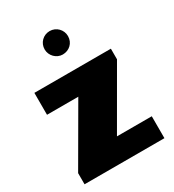

<svg xmlns="http://www.w3.org/2000/svg" viewBox="-178 -839 854 941"><g transform="rotate(-30 249.0 -368.0)"><path d="M249 -736C212 -736 183 -707 183 -670C183 -634 213 -604 248 -604C285 -604 315 -631 315 -670C315 -706 286 -736 249 -736ZM466 -511H33V-387H210L22 -63V0H474V-124H277L466 -451Z"/></g></svg>

Font: Chivo Light
Style: Bold
Weight: 900
Designer: Hector Gatti
Foundry: Omnibus-Type
Version: Version 1.003;PS 001.003;hotconv 1.0.70;makeotf.lib2.5.58329